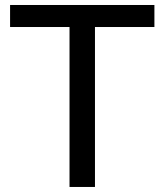

<svg xmlns="http://www.w3.org/2000/svg" viewBox="-20 -742 662 762"><path d="M592.8 -634.8H356.9V0H255.9V-634.8H20V-722.2H592.8Z"/></svg>

Font: Perun
Style: Regular
Weight: 400
Version: Version 1.0000